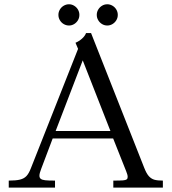

<svg xmlns="http://www.w3.org/2000/svg" viewBox="-20 -856 783 876"><path d="M120.8 -88.1 336.2 -633.1 324.4 -660.9Q340.4 -667.6 353.8 -679.4Q367.2 -691.1 372.6 -705H395.5L637.6 -91.4Q648 -64.5 659.2 -52.1Q670.5 -39.8 684.8 -35.9Q699.1 -32 723.1 -32V0H497V-32Q529.2 -32 541.4 -33.1Q553.5 -34.1 558 -37.6Q562.5 -41 562.5 -48.8Q562.5 -53.6 560.8 -60.1Q559.1 -66.6 555.6 -74.9L496.2 -224.4H220.4L167.9 -85.5Q164.6 -76.5 162.2 -68.6Q159.9 -60.6 159.9 -54.2Q159.9 -44.8 166.1 -40Q172.2 -35.2 186.2 -33.6Q200.2 -32 231 -32V0H19.9V-32Q53.1 -32 71.3 -36.6Q89.5 -41.1 100.5 -52.6Q111.5 -64.1 120.8 -88.1ZM483.8 -258.4 357.5 -580.6 233.9 -258.4ZM421.5 -788.1Q421.5 -801.1 428.1 -812.3Q434.7 -823.4 445.6 -829.9Q456.4 -836.5 469.6 -836.5Q482.1 -836.5 493.2 -829.9Q504.3 -823.4 510.8 -812.3Q517.4 -801.1 517.4 -788Q517.4 -774.9 510.8 -763.8Q504.2 -752.8 493.2 -746.2Q482.1 -739.6 469.6 -739.6Q456.4 -739.6 445.6 -746.2Q434.7 -752.7 428.1 -763.9Q421.5 -775 421.5 -788.1ZM246.5 -788.1Q246.5 -801.1 253.1 -812.3Q259.6 -823.4 270.7 -829.9Q281.9 -836.5 294.9 -836.5Q307.4 -836.5 318.2 -829.9Q329.1 -823.4 335.7 -812.3Q342.2 -801.1 342.2 -788Q342.2 -774.9 335.7 -763.8Q329.1 -752.8 318.3 -746.2Q307.4 -739.6 294.9 -739.6Q281.9 -739.6 270.7 -746.2Q259.6 -752.7 253.1 -763.9Q246.5 -775 246.5 -788.1Z"/></svg>

Font: Didactic
Style: Regular
Weight: 400
Designer: Tyler Finck
Foundry: Etcetera Type Co
Version: Version 3.007;FEAKit 1.0